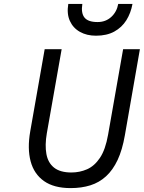

<svg xmlns="http://www.w3.org/2000/svg" viewBox="-20 -952 737 984"><path d="M342 12Q256.5 12 205.5 -24Q154.5 -60 137 -125.2Q119.5 -190.5 135 -279L209 -700H296L220 -269Q209.5 -208 217.8 -162.8Q226 -117.5 257.2 -92.8Q288.5 -68 346 -68Q388.5 -68 426.2 -84.5Q464 -101 492.2 -143Q520.5 -185 534 -262L611 -700H697L620 -259Q607 -184 582.8 -132.2Q558.5 -80.5 523.5 -48.5Q488.5 -16.5 443 -2.2Q397.5 12 342 12ZM472 -769Q424.5 -769 389.5 -788.8Q354.5 -808.5 338 -845Q321.5 -881.5 330 -932H402Q394.5 -885 413 -862Q431.5 -839 480 -839Q521.5 -839 550 -865Q578.5 -891 586 -932H659Q650.5 -885 627.5 -848.2Q604.5 -811.5 565.8 -790.2Q527 -769 472 -769Z"/></svg>

Font: Overpass
Style: Italic
Weight: 400
Italic angle: -10°
Designer: Delve Withrington, Dave Bailey, Thomas Jockin
Foundry: Delve Fonts LLC
Version: Version 4.000